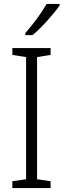

<svg xmlns="http://www.w3.org/2000/svg" viewBox="-20 -959 324 979"><path d="M238 0H43V-35L113 -45V-668L43 -679V-714H238V-679L169 -668V-45L238 -35ZM284 -939H218Q175 -866 109 -790V-780H146Q180 -808 221 -853.5Q262 -899 284 -931Z"/></svg>

Font: Noto Sans UI SemiCondensed Light
Style: Regular
Weight: 300
Width: 4
Designer: Monotype Design Team
Foundry: Monotype Imaging Inc.
Version: Version 1.901